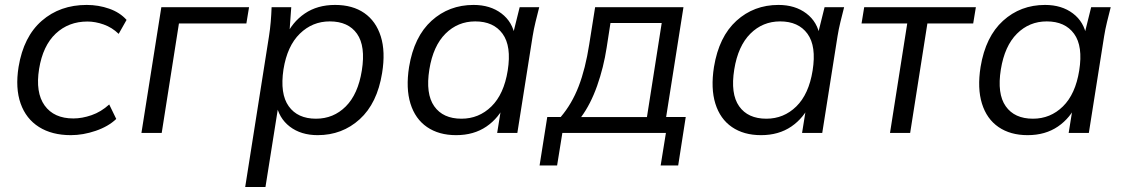

<svg xmlns="http://www.w3.org/2000/svg" viewBox="-20 -531 4493 767"><path d="M263.1 8.9Q187.5 8.9 135.8 -23.7Q84 -56.3 62.4 -117.5Q40.7 -178.7 54.2 -263.8Q74.2 -384.7 147 -448Q219.7 -511.3 326.3 -511.3Q373.8 -511.3 416.5 -496.2Q459.1 -481.2 485.6 -451.5L454.1 -395.7Q427.5 -421.4 394.1 -433.2Q360.8 -445 329.2 -445Q254.1 -445 202.7 -396.8Q151.3 -348.5 136.2 -255.8Q121.1 -161.4 158.3 -109.6Q195.6 -57.8 273 -57.8Q307.8 -57.8 345.7 -70.9Q383.7 -84 416.3 -113.7L444.4 -55.8Q412.9 -25.7 362.4 -8.4Q311.9 8.9 263.1 8.9Z M545 0 624.5 -502.3H974.9L964.2 -437.2H694.8L626 0Z M959.5 216 1054.5 -385.9Q1059 -414.2 1061.5 -443.6Q1064 -472.9 1065 -502.3H1143.5L1134.9 -383.1H1120.4Q1147 -442.5 1197.4 -476.9Q1247.8 -511.3 1318.6 -511.3Q1388.6 -511.3 1435.3 -478.9Q1482 -446.5 1501.2 -385.5Q1520.4 -324.6 1506.4 -239.1Q1486.9 -118.1 1416.9 -54.6Q1347 8.9 1249 8.9Q1182.3 8.9 1137.7 -25.2Q1093.2 -59.4 1083.1 -118.3H1093.6L1040.5 216ZM1242.2 -56.8Q1312.3 -56.8 1361.3 -105.8Q1410.3 -154.8 1425.4 -249.1Q1441 -346.6 1406.2 -396.1Q1371.4 -445.5 1297.2 -445.5Q1228 -445.5 1177.8 -396.5Q1127.5 -347.5 1112.4 -253.8Q1097.8 -156.2 1133.4 -106.5Q1169 -56.8 1242.2 -56.8Z M1802.1 8.9Q1733.1 8.9 1685.9 -23.5Q1638.7 -55.9 1619.7 -117.1Q1600.7 -178.2 1614.2 -263.8Q1634.2 -384.7 1703.9 -448Q1773.7 -511.3 1871.7 -511.3Q1938.4 -511.3 1983.2 -477.3Q2028 -443.4 2037.5 -384.5L2026.4 -383.1L2056 -502.3H2134.1Q2126.7 -472.9 2119.4 -443.6Q2112.2 -414.2 2107.7 -385.9L2046.7 0H1966.1L1985.3 -119.7H2000.2Q1973.6 -59.9 1923.2 -25.5Q1872.8 8.9 1802.1 8.9ZM1823.4 -56.8Q1893.1 -56.8 1943.1 -105.8Q1993.1 -154.8 2008.2 -249.1Q2023.8 -346.6 1987.7 -396.1Q1951.7 -445.5 1878.5 -445.5Q1808.8 -445.5 1759.6 -396.5Q1710.4 -347.5 1695.2 -253.8Q1679.6 -156.2 1714.7 -106.5Q1749.7 -56.8 1823.4 -56.8Z M2135.5 130 2166.2 -63.7H2220Q2264.3 -115.5 2291.6 -186.1Q2318.8 -256.8 2333.8 -353.6L2357.4 -502.3H2710.3L2641.1 -63.7H2719.4L2689.2 130H2619.2L2640.2 0H2226.5L2205.5 130ZM2301.5 -63.3H2564.4L2623.4 -439.1H2418.7L2403.5 -341Q2391.4 -261.8 2365.4 -188.2Q2339.4 -114.7 2301.5 -63.3Z M3020.1 8.9Q2951.1 8.9 2903.9 -23.5Q2856.7 -55.9 2837.7 -117.1Q2818.7 -178.2 2832.2 -263.8Q2852.2 -384.7 2921.9 -448Q2991.7 -511.3 3089.7 -511.3Q3156.4 -511.3 3201.2 -477.3Q3246 -443.4 3255.5 -384.5L3244.4 -383.1L3274 -502.3H3352.1Q3344.7 -472.9 3337.4 -443.6Q3330.2 -414.2 3325.7 -385.9L3264.7 0H3184.1L3203.3 -119.7H3218.2Q3191.6 -59.9 3141.2 -25.5Q3090.8 8.9 3020.1 8.9ZM3041.4 -56.8Q3111.1 -56.8 3161.1 -105.8Q3211.1 -154.8 3226.2 -249.1Q3241.8 -346.6 3205.7 -396.1Q3169.7 -445.5 3096.5 -445.5Q3026.8 -445.5 2977.6 -396.5Q2928.4 -347.5 2913.2 -253.8Q2897.6 -156.2 2932.7 -106.5Q2967.7 -56.8 3041.4 -56.8Z M3535.4 0 3604.2 -437.2H3421.7L3432.3 -502.3H3878.4L3867.7 -437.2H3684.7L3615.9 0Z M4085.1 8.9Q4016.1 8.9 3968.9 -23.5Q3921.7 -55.9 3902.7 -117.1Q3883.7 -178.2 3897.2 -263.8Q3917.2 -384.7 3986.9 -448Q4056.7 -511.3 4154.7 -511.3Q4221.4 -511.3 4266.2 -477.3Q4311 -443.4 4320.5 -384.5L4309.4 -383.1L4339 -502.3H4417.1Q4409.7 -472.9 4402.4 -443.6Q4395.2 -414.2 4390.7 -385.9L4329.7 0H4249.1L4268.3 -119.7H4283.2Q4256.6 -59.9 4206.2 -25.5Q4155.8 8.9 4085.1 8.9ZM4106.4 -56.8Q4176.1 -56.8 4226.1 -105.8Q4276.1 -154.8 4291.2 -249.1Q4306.8 -346.6 4270.7 -396.1Q4234.7 -445.5 4161.5 -445.5Q4091.8 -445.5 4042.6 -396.5Q3993.4 -347.5 3978.2 -253.8Q3962.6 -156.2 3997.7 -106.5Q4032.7 -56.8 4106.4 -56.8Z"/></svg>

Font: Mulish ExtraLight
Style: Italic
Weight: 200
Italic angle: -9°
Designer: Vernon Adams
Foundry: Vernon Adams
Version: Version 3.603